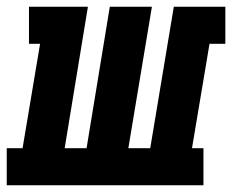

<svg xmlns="http://www.w3.org/2000/svg" viewBox="-57 -550 689 570"><path d="M-37 0V-110H10L62 -420H29V-530H204L135 -110H200L269 -530H394L324 -110H389L459 -530H612V-420H565L513 -110H547V0Z"/></svg>

Font: Iosevka Slab XBdExObl
Style: Regular
Weight: 800
Width: 7
Italic angle: -9°
Monospace: yes
Designer: Belleve Invis
Foundry: Belleve Invis
Version: Version 11.1.0; ttfautohint (v1.8.3)